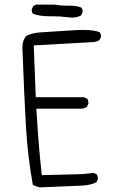

<svg xmlns="http://www.w3.org/2000/svg" viewBox="-20 -831 540 836"><path d="M272 -806.2Q243.2 -806.2 217.3 -811H137.7L125 -804.7L118.7 -791.5Q118.2 -790 118.2 -786.9Q118.2 -783.7 119.4 -779.3Q120.6 -774.9 123.5 -771Q154.3 -760.3 189 -760.3H206.5Q243.2 -760.3 279.8 -755.4Q286.6 -754.4 293 -754.4Q315.4 -754.4 333 -763.7L339.4 -776.9Q339.8 -778.3 339.8 -781.5Q339.8 -784.7 338.6 -789.1Q337.4 -793.5 334.5 -797.9Q313 -806.2 287.1 -806.2ZM406.2 -52.7Q406.2 -64 400.9 -71.8L387.2 -78.1L335.9 -72.8L162.1 -68.4Q154.8 -135.3 149.9 -191.7Q145 -248 138.2 -357.9H337.9Q348.6 -359.4 357.9 -365.2L364.7 -379.4Q365.2 -380.9 365.2 -381.8Q365.2 -393.1 359.9 -400.9L345.7 -407.7H135.7L127 -633.3L388.7 -647.9Q401.4 -649.4 412.6 -655.8L419.4 -669.4Q419.9 -670.9 419.9 -672.1Q419.9 -673.3 419.7 -675.3Q419.4 -677.2 418.9 -679.4Q418.5 -681.6 418 -683.6Q416.5 -687.5 414.6 -690.4Q392.6 -700.7 340.8 -700.7Q318.8 -700.7 291.5 -698.7Q192.4 -691.9 154.8 -689.9Q122.1 -688 94.2 -674.8Q77.6 -654.3 77.6 -626.5Q77.6 -624 77.6 -621.6Q85.4 -409.7 93 -279.5Q100.6 -149.4 123 -25.9Q137.7 -18.1 153.3 -15.1L338.4 -22.9Q372.1 -24.4 399.4 -37.1L405.8 -50.3Q406.2 -51.8 406.2 -52.7Z"/></svg>

Font: NaikaiFont
Style: ExtraLight
Weight: 200
Version: Version 1.89